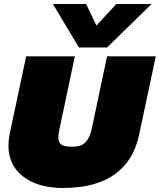

<svg xmlns="http://www.w3.org/2000/svg" viewBox="-20 -924 794 954"><path d="M372 -688 243 -904H408L459 -797L558 -904H733L512 -688ZM293 10Q169 10 95.5 -46.5Q22 -103 22 -200Q22 -228 28 -258L110 -644H352L276 -285Q270 -260 270 -242Q270 -214 286.5 -204.5Q303 -195 337 -195Q384 -195 405 -217Q426 -239 436 -285L512 -644H754L671 -254Q644 -125 549.5 -57.5Q455 10 293 10Z"/></svg>

Font: Kanit Black
Style: Italic
Weight: 900
Italic angle: -12°
Designer: Katatrad Team
Foundry: CadsonDemak
Version: Version 2.000; ttfautohint (v1.8.3)